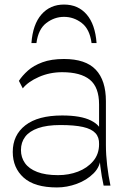

<svg xmlns="http://www.w3.org/2000/svg" viewBox="-20 -815 559 843"><path d="M435 0Q426 -40 420.5 -85Q415 -130 415 -162V-356Q415 -432 374.5 -465Q334 -498 253 -498Q198 -498 150.5 -477Q103 -456 80 -427L63 -460Q78 -483 102.5 -505Q127 -527 166 -541.5Q205 -556 261 -556Q356 -556 400.5 -509Q445 -462 445 -371V-179Q445 -136 450.5 -89Q456 -42 465 0ZM230 8Q132 8 84 -35Q36 -78 36 -148Q36 -222 91.5 -265Q147 -308 253 -308Q335 -308 379 -286Q423 -264 425 -232L422 -126Q421 -84 391 -54Q361 -24 317.5 -8Q274 8 230 8ZM235 -46Q282 -46 322.5 -61.5Q363 -77 389 -107.5Q415 -138 415 -182Q416 -212 399 -230.5Q382 -249 344.5 -257.5Q307 -266 245 -266Q186 -266 147.5 -252.5Q109 -239 90.5 -214.5Q72 -190 72 -156Q72 -124 89.5 -99Q107 -74 143.5 -60Q180 -46 235 -46ZM261 -795Q323 -795 360.5 -751.5Q398 -708 404 -626H382Q374 -687 339 -714Q304 -741 261 -741Q219 -741 183.5 -714Q148 -687 140 -626H118Q124 -708 162 -751.5Q200 -795 261 -795Z"/></svg>

Font: Savate ExtraLight
Style: Regular
Weight: 200
Designer: Max Esnée
Foundry: Plomb Type
Version: Version 2.000